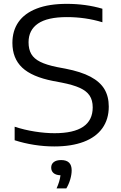

<svg xmlns="http://www.w3.org/2000/svg" viewBox="-20 -770 646 1022"><path d="M58 -23.5V-95.5Q109.5 -78.5 165.2 -69.8Q221 -61 270.5 -61Q473.5 -61 473.5 -198.5Q473.5 -236.5 457 -261.2Q440.5 -286 404.8 -302.2Q369 -318.5 307.5 -330.5L262.5 -339Q150 -361 98 -410.2Q46 -459.5 46 -541.5Q46 -606.5 78.5 -653Q111 -699.5 175.8 -724.5Q240.5 -749.5 335.5 -749.5Q437 -749.5 525 -723.5V-651.5Q435 -679 336 -679Q232.5 -679 182.2 -644.5Q132 -610 132 -545Q132 -507.5 146.5 -482.5Q161 -457.5 194 -441Q227 -424.5 283.5 -413L328.5 -404.5Q411 -388.5 461.8 -361.5Q512.5 -334.5 535.8 -295.5Q559 -256.5 559 -202.5Q559 -135.5 525 -87.8Q491 -40 425.8 -15.2Q360.5 9.5 269 9.5Q215.5 9.5 161.5 1Q107.5 -7.5 58 -23.5ZM361.5 136.5Q361.5 158.5 354 184.5Q346.5 210.5 333 233H281Q298 196 302 163Q277.5 162 265 151.2Q252.5 140.5 252.5 122Q252.5 103.5 266.2 92.8Q280 82 305.5 82Q361.5 82 361.5 136.5Z"/></svg>

Font: Encode Sans Expanded
Style: Regular
Weight: 400
Width: 7
Designer: Multiple Designers
Foundry: Impallari Type
Version: Version 2.000